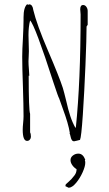

<svg xmlns="http://www.w3.org/2000/svg" viewBox="-20 -679 528 928"><path d="M284.2 -151.9Q310.5 -81.1 317.4 -37.1L316.4 -34.2Q318.8 -30.3 320.8 -20Q323.2 -8.3 327.1 -2.2Q331.1 3.9 338.4 3.9Q340.3 3.9 349.1 1.5L349.6 2V1.5Q361.3 -2 366.7 -2.9Q373 -15.6 380.4 -125Q387.7 -234.4 393.1 -365.2Q398.4 -496.1 398.4 -550.8L403.8 -559.1V-626Q403.8 -636.7 397.5 -645.8Q391.1 -654.8 381.8 -654.8Q367.7 -654.8 367.7 -633.8L368.7 -621.1L369.6 -608.9Q369.6 -284.7 346.7 -64L344.7 -61Q330.6 -85.4 320.1 -116.9Q309.6 -148.4 299.8 -192.4Q290 -232.9 283.7 -253.9Q265.6 -309.6 212.4 -433.1Q157.7 -560.1 140.6 -631.8L139.6 -637.2L138.2 -643.1Q136.2 -648.4 133.8 -651.9Q129.4 -656.2 124.5 -658.2L114.7 -655.8L111.8 -659.2Q93.8 -644 93.8 -594.7V-582Q93.8 -553.2 90.8 -493.7Q87.4 -438.5 87.4 -404.8Q87.4 -350.1 90.8 -261.2Q93.8 -165.5 93.8 -117.2Q93.8 -103.5 91.8 -84.5Q89.8 -64.9 89.8 -51.8Q89.8 2 110.8 2Q119.1 2 124.3 -4.2Q129.4 -10.3 129.4 -18.1Q129.4 -32.2 125.5 -39.1V-128.9Q118.7 -147 118.7 -313H121.6L119.6 -345.2Q117.7 -366.7 117.7 -382.8L118.7 -406.7L119.6 -431.2L118.7 -470.2L117.7 -509.8Q117.7 -550.3 125.5 -580.1Q148.9 -557.6 238.8 -278.8Q262.2 -208 265.6 -204.1Q270.5 -189 284.2 -151.9ZM348.1 204.6Q366.7 182.1 379.4 153.6Q392.1 125 392.1 107.9Q392.1 99.1 390.1 95.7L392.1 92.8Q380.9 63.5 358.9 63.5Q344.2 63.5 332.5 72.5Q320.8 81.5 320.8 94.7Q320.8 106.9 329.1 118.9Q337.4 130.9 350.1 138.7Q350.1 147.9 347.2 155.8Q343.3 167 325.7 186Q319.3 192.4 311 200.2Q302.7 208 297.9 211.9L295.9 220.7L312 228.5Q328.6 228 348.1 204.6Z"/></svg>

Font: Amatica SC
Style: Regular
Weight: 400
Designer: Vernon Adams, Ben Nathan
Foundry: newtypography
Version: Version 2.001